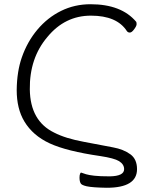

<svg xmlns="http://www.w3.org/2000/svg" viewBox="-20 -728 743 908"><path d="M485 160Q418 159 390 153Q364 147 361 138Q356 129 356 111Q356 100 359 93Q361 89 363 88Q375 92 387 96Q400 100 426 103Q452 106 499 106Q567 105 567 72Q567 49 543 34Q520 20 454 10Q295 -13 215 -50Q135 -87 95 -154Q59 -214 59 -302Q60 -390 83 -456Q109 -531 157 -588Q205 -645 269 -676.5Q333 -708 408 -708Q554 -708 624 -625Q626 -622 626 -613.5Q626 -605 614 -589Q603 -574 594 -574Q585 -574 580 -581Q533 -654 410 -654Q287 -654 204 -553Q119 -453 121 -305Q123 -156 236 -101Q290 -73 378 -57Q465 -40 515 -31Q564 -22 597 2Q628 25 628 72Q628 160 485 160Z"/></svg>

Font: LXGW WenKai TC Light
Style: Regular
Weight: 300
Designer: LXGW / Fontworks Inc.
Foundry: LXGW / Fontworks Inc.
Version: Version 1.330